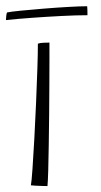

<svg xmlns="http://www.w3.org/2000/svg" viewBox="-22 -610 333 631"><path d="M134 1.5Q130 1.5 117.8 1.2Q105.5 1 93.8 0.2Q82 -0.5 79.5 -1Q82 -14 84.8 -55.5Q87.5 -97 90.8 -154Q94 -211 96.5 -271.5Q99 -332 100.8 -384Q102.5 -436 102.5 -466.5Q109 -469 121.2 -469.5Q133.5 -470 140.5 -470Q140.5 -453 140.5 -416Q140.5 -379 140.2 -331Q140 -283 139.5 -231.5Q139 -180 138.2 -132.5Q137.5 -85 136.5 -49.5Q135.5 -14 134 1.5ZM265.5 -560Q229 -560 180.5 -557.5Q132 -555 83.2 -551.5Q34.5 -548 -2.5 -544Q-2.5 -549.5 -1.5 -557.5Q-0.5 -565.5 1 -569Q12 -571.5 45 -574.8Q78 -578 120.2 -581.5Q162.5 -585 202 -587.2Q241.5 -589.5 264.5 -589.5Q265 -587 265.2 -578Q265.5 -569 265.5 -560Z"/></svg>

Font: Grandstander Thin
Style: Regular
Weight: 100
Designer: Tyler Finck
Foundry: Etcetera Type Co
Version: Version 1.200; ttfautohint (v1.8.3)